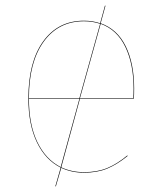

<svg xmlns="http://www.w3.org/2000/svg" viewBox="-20 -600 565 677"><path d="M262 -252 196 -10Q233 7 276 7Q323 7 358 -7.5Q393 -22 429 -52L430 -50Q393 -20 358 -5.5Q323 9 276 9Q233 9 196 -8L177 57H175L194 -9Q140 -36 110 -98.5Q80 -161 80 -253Q80 -382 132.5 -454.5Q185 -527 276 -527Q307 -527 333 -518L350 -580H352L335 -518Q394 -497 423.5 -436.5Q453 -376 453 -288Q453 -266 452 -252ZM82 -254H260L333 -516Q307 -525 276 -525Q186 -525 134 -453Q82 -381 82 -254ZM335 -516 262 -254H450Q451 -267 451 -288Q451 -374 422 -434.5Q393 -495 335 -516ZM260 -252H82Q82 -161 111.5 -99.5Q141 -38 194 -11Z"/></svg>

Font: FiraGO Two
Style: Regular
Weight: 100
Designer: bBox Type
Foundry: bBox Type GmbH
Version: Version 1.001